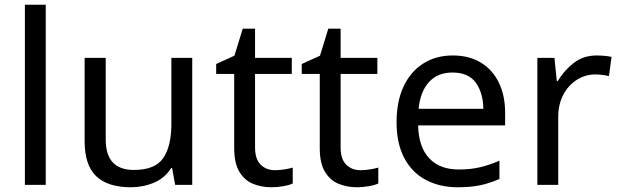

<svg xmlns="http://www.w3.org/2000/svg" viewBox="-20 -780 2615 810"><path d="M173 0H85V-760H173Z M791 -536V0H719L706 -71H702Q676 -29 630 -9.5Q584 10 532 10Q435 10 386 -36.5Q337 -83 337 -185V-536H426V-191Q426 -63 545 -63Q634 -63 668.5 -113Q703 -163 703 -257V-536Z M1140 -62Q1160 -62 1181 -65.5Q1202 -69 1215 -73V-6Q1201 1 1175 5.5Q1149 10 1125 10Q1083 10 1047.5 -4.5Q1012 -19 990 -55Q968 -91 968 -156V-468H892V-510L969 -545L1004 -659H1056V-536H1211V-468H1056V-158Q1056 -109 1079.5 -85.5Q1103 -62 1140 -62Z M1501 -62Q1521 -62 1542 -65.5Q1563 -69 1576 -73V-6Q1562 1 1536 5.5Q1510 10 1486 10Q1444 10 1408.5 -4.5Q1373 -19 1351 -55Q1329 -91 1329 -156V-468H1253V-510L1330 -545L1365 -659H1417V-536H1572V-468H1417V-158Q1417 -109 1440.5 -85.5Q1464 -62 1501 -62Z M1890 -546Q1959 -546 2008.5 -516Q2058 -486 2084.5 -431.5Q2111 -377 2111 -304V-251H1744Q1746 -160 1790.5 -112.5Q1835 -65 1915 -65Q1966 -65 2005.5 -74.5Q2045 -84 2087 -102V-25Q2046 -7 2006 1.5Q1966 10 1911 10Q1835 10 1776.5 -21Q1718 -52 1685.5 -113.5Q1653 -175 1653 -264Q1653 -352 1682.5 -415Q1712 -478 1765.5 -512Q1819 -546 1890 -546ZM1889 -474Q1826 -474 1789.5 -433.5Q1753 -393 1746 -321H2019Q2018 -389 1987 -431.5Q1956 -474 1889 -474Z M2497 -546Q2512 -546 2529.5 -544.5Q2547 -543 2560 -540L2549 -459Q2536 -462 2520.5 -464Q2505 -466 2491 -466Q2450 -466 2414 -443.5Q2378 -421 2356.5 -380.5Q2335 -340 2335 -286V0H2247V-536H2319L2329 -438H2333Q2359 -482 2400 -514Q2441 -546 2497 -546Z"/></svg>

Font: Noto Sans Old Hungarian
Style: Regular
Weight: 400
Designer: Monotype Design Team
Foundry: Monotype Imaging Inc.
Version: Version 2.005; ttfautohint (v1.8.4.7-5d5b)